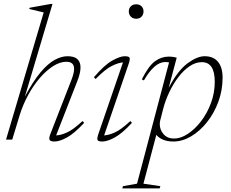

<svg xmlns="http://www.w3.org/2000/svg" viewBox="-20 -730 1208 1004"><path d="M82.5 -126.5 44 0H11.5L208.5 -665L133 -683L135 -689.5L246 -709.5H254.5L110 -224.5Q153 -305.5 192 -351.8Q231 -398 266.2 -417Q301.5 -436 333 -436Q369 -436 385 -420.5Q401 -405 401 -377.5Q401 -347 383 -302.5L273.5 -22Q296.5 -22.5 329.2 -36.8Q362 -51 411.5 -97L420 -87.5Q368.5 -32 330 -11Q291.5 10 265 10Q243.5 10 239.2 1Q235 -8 243.5 -29.5L353.5 -312Q367.5 -348 367.5 -370Q367.5 -407 327 -407Q293.5 -407 257.8 -384.2Q222 -361.5 188.2 -322.2Q154.5 -283 127 -232.5Q99.5 -182 82.5 -126.5Z M653.5 -670.5Q653.5 -686.5 664.2 -697Q675 -707.5 692 -707.5Q710 -707.5 720.2 -697Q730.5 -686.5 730.5 -670.5Q730.5 -654 720.2 -643Q710 -632 692 -632Q675 -632 664.2 -643Q653.5 -654 653.5 -670.5ZM494.5 -29.5 623 -403.5Q598.5 -402 564.8 -385.2Q531 -368.5 480 -317L471 -326Q526 -390.5 567 -413.2Q608 -436 632.5 -436Q655 -436 657.8 -427.2Q660.5 -418.5 653 -396.5L524.5 -22Q547.5 -23 580 -37.2Q612.5 -51.5 661.5 -97L670 -87.5Q618.5 -32 580 -11Q541.5 10 515 10Q492.5 10 489.8 1.2Q487 -7.5 494.5 -29.5Z M818.5 243.5 815 255H619.5L623 243.5L696.5 230.5L864 -403.5Q861.5 -404.5 857 -405Q852.5 -405.5 844 -405.5Q814.5 -405.5 786.8 -380.5Q759 -355.5 732.5 -309.5L721.5 -315Q757 -385.5 790.5 -409.8Q824 -434 862.5 -434Q874.5 -434 886 -432.2Q897.5 -430.5 904 -428L862 -270.5Q910 -361.5 960.5 -398.8Q1011 -436 1050 -436Q1096 -436 1120 -406.8Q1144 -377.5 1144 -324.5Q1144 -258 1121.8 -197.8Q1099.5 -137.5 1062.2 -90.8Q1025 -44 979.2 -17Q933.5 10 886.5 10Q855.5 10 832.8 0.5Q810 -9 797.5 -25L730 230.5ZM818 -101Q815.5 -92.5 815.5 -80.5Q815.5 -51 835.5 -28.2Q855.5 -5.5 890 -5.5Q925 -5.5 962.2 -30Q999.5 -54.5 1031.5 -96.2Q1063.5 -138 1083.2 -191.2Q1103 -244.5 1103 -302Q1103 -405 1035.5 -405Q1003 -405 971.8 -384Q940.5 -363 913.5 -327.8Q886.5 -292.5 865.8 -249.2Q845 -206 833.5 -161.5Z"/></svg>

Font: Newsreader 16pt ExtraLight
Style: Italic
Weight: 275
Italic angle: -17°
Designer: Hugues Gentile
Foundry: Production Type
Version: Version 1.003; ttfautohint (v1.8.3)